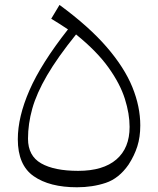

<svg xmlns="http://www.w3.org/2000/svg" viewBox="-20 -770 659 800"><path d="M564.5 -247.6Q564.5 -198.7 552.2 -160.2Q540 -121.6 515.6 -84Q475.6 -26.4 420.7 -8.1Q365.7 10.3 300.8 10.3Q186.5 10.3 120.4 -35.9Q54.2 -82 54.2 -189.9Q54.2 -282.7 102.8 -394Q151.4 -505.4 263.2 -647.5Q246.6 -658.7 230.2 -669.2Q213.9 -679.7 193.4 -691.9L228 -749.5Q351.1 -659.2 424.8 -573.7Q498.5 -488.3 531.5 -407Q564.5 -325.7 564.5 -247.6ZM296.9 -626.5Q219.7 -530.8 176 -455.8Q132.3 -380.9 114.5 -317.4Q96.7 -253.9 96.7 -191.9Q96.7 -120.6 151.4 -89.4Q206.1 -58.1 305.7 -58.1Q409.7 -58.1 464.8 -105.5Q520 -152.8 520 -241.2Q520 -295.9 500.2 -358.4Q480.5 -420.9 432.1 -488.5Q383.8 -556.2 296.9 -626.5Z"/></svg>

Font: Pinar-FD Light
Style: Regular
Weight: 300
Designer: Amin Abedi
Version: Version 2.000